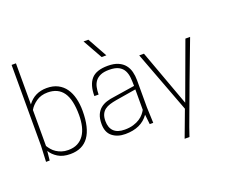

<svg xmlns="http://www.w3.org/2000/svg" viewBox="-152 -1047 1774 1493"><g transform="rotate(-20 734.5 -300.0)"><path d="M263 8Q202 8 161.5 -17Q121 -42 101 -77L93 0H63Q65 -32 66 -64.5Q67 -97 69 -130V-800H105V-460Q162 -538 263 -538Q316 -538 354.5 -518Q393 -498 417.5 -463Q442 -428 454 -380Q466 -332 466 -276Q466 8 263 8ZM258 -27Q303 -27 335 -43.5Q367 -60 388 -90Q409 -120 419 -162Q429 -204 429 -254Q429 -382 386.5 -442.5Q344 -503 258 -503Q202 -503 163 -475.5Q124 -448 105 -414V-116Q115 -100 128.5 -84Q142 -68 161 -55.5Q180 -43 204 -35Q228 -27 258 -27Z M718 8Q653 8 611 -25.5Q569 -59 569 -128Q569 -174 582 -204Q595 -234 617.5 -252.5Q640 -271 670 -280.5Q700 -290 735 -294L908 -321Q908 -356 905 -389Q902 -422 888.5 -448Q875 -474 846.5 -489.5Q818 -505 767 -505Q724 -505 696.5 -493Q669 -481 653.5 -460.5Q638 -440 632 -412Q626 -384 626 -352H591Q591 -445 632 -491.5Q673 -538 768 -538Q820 -538 854 -523Q888 -508 908 -483Q928 -458 936.5 -425Q945 -392 945 -355V-130L950 0H921L912 -81Q850 8 718 8ZM725 -26Q766 -26 797 -35.5Q828 -45 850 -59.5Q872 -74 886 -91Q900 -108 908 -123V-292L739 -264Q710 -259 685.5 -251.5Q661 -244 643 -230.5Q625 -217 615 -195Q605 -173 605 -140Q605 -85 635 -55.5Q665 -26 725 -26ZM787 -618H748L657 -780H697Z M1177 200H1137L1219 -19L1027 -530H1066L1237 -62L1409 -530H1448Q1385 -365 1324 -202Q1263 -39 1202 127Z"/></g></svg>

Font: Tanohe Sans ExtraLight
Style: Regular
Weight: 250
Designer: Village Type and Design LLC & Cristiano Sobral
Foundry: Cooper Hewitt Smithsonian Design Museum
Version: Version 1.00;September 29, 2021;FontCreator 13.0.0.2655 64-b